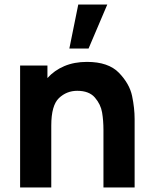

<svg xmlns="http://www.w3.org/2000/svg" viewBox="-20 -830 676 850"><path d="M326.5 -810H455L372 -615H287ZM576 -303V0H438V-255Q438 -296 432 -332Q426 -368 400.2 -398Q374.5 -428 322 -428Q275 -428 241 -395.8Q207 -363.5 207 -274V0H69V-540H190V-484.5Q220.5 -518.5 264.5 -537.2Q308.5 -556 365 -556Q460 -556 506.8 -507.5Q553.5 -459 564.8 -405Q576 -351 576 -303Z"/></svg>

Font: Hauora ExtraBold
Style: Regular
Weight: 800
Designer: Wayne Shih
Foundry: WCYS
Version: Version 1.001